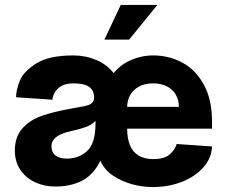

<svg xmlns="http://www.w3.org/2000/svg" viewBox="-20 -740 917 776"><path d="M40 -131Q40 -187 70.5 -221Q101 -255 148 -271.5Q195 -288 267 -301L289 -305Q321 -310 335 -314.5Q349 -319 356 -329Q363 -339 359 -360Q354 -382 334.5 -392.5Q315 -403 277 -403Q236 -403 215 -383Q194 -363 192 -337L45 -347Q45 -376 60 -413.5Q75 -451 126.5 -483.5Q178 -516 277 -516Q326 -516 370.5 -497Q415 -478 442.5 -440Q470 -402 470 -350L404 -340Q404 -397 433 -436.5Q462 -476 506.5 -496Q551 -516 599 -516Q662 -516 716 -487.5Q770 -459 803.5 -398.5Q837 -338 837 -247V-220H494Q494 -180 505.5 -152.5Q517 -125 540.5 -111Q564 -97 599 -97Q645 -97 666.5 -116.5Q688 -136 694 -158L837 -148Q835 -100 801 -62.5Q767 -25 713.5 -4.5Q660 16 599 16Q508 16 437 -30Q366 -76 366 -196L410 -226Q410 -136 381.5 -82.5Q353 -29 307.5 -7.5Q262 14 204 14Q159 14 121.5 -3.5Q84 -21 62 -54Q40 -87 40 -131ZM366 -242V-252Q355 -238 331 -228.5Q307 -219 263 -209Q226 -201 207 -186Q188 -171 188 -149Q188 -124 204.5 -111.5Q221 -99 249 -99Q299 -99 332.5 -130Q366 -161 366 -242ZM599 -403Q565 -403 541.5 -390Q518 -377 506 -355.5Q494 -334 494 -308H703Q703 -334 691.5 -355.5Q680 -377 656.5 -390Q633 -403 599 -403ZM468 -720H616L502 -580H402Z"/></svg>

Font: Uncut Sans VF
Style: Regular
Weight: 400
Designer: Kasper Nordkvist
Foundry: Uncut Type
Version: Version 1.100;FEAKit 1.0